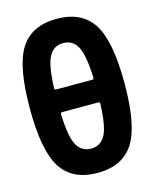

<svg xmlns="http://www.w3.org/2000/svg" viewBox="-113 -816 726 903"><g transform="rotate(-15 250.0 -365.0)"><path d="M337.9 -419.9Q345.7 -419.9 345.7 -427.7Q341.8 -540 318.8 -581.1Q295.9 -622.1 250 -622.1Q204.1 -622.1 181.2 -581.1Q158.2 -540 154.3 -427.7Q154.3 -419.9 162.1 -419.9ZM345.7 -301.8Q345.7 -309.6 337.9 -309.6H162.1Q154.3 -309.6 154.3 -301.8Q158.2 -189.5 181.2 -148.9Q204.1 -108.4 250 -108.4Q295.9 -108.4 318.8 -149.4Q341.8 -190.4 345.7 -301.8ZM74.2 -656.2Q128.9 -740.2 250 -740.2Q371.1 -740.2 425.8 -656.2Q480.5 -572.3 480.5 -365.2Q480.5 -158.2 425.8 -74.2Q371.1 9.8 250 9.8Q128.9 9.8 74.2 -74.2Q19.5 -158.2 19.5 -365.2Q19.5 -572.3 74.2 -656.2Z"/></g></svg>

Font: Rounded Mgen+ 1m bold
Style: Bold
Weight: 700
Designer: [Source Han Sans]
Ryoko NISHIZUKA  (kana & ideographs); Paul D. Hunt (Latin, Greek & Cyrillic); Wenlong ZHANG  (bopomofo
Version: Version 1.059.20150602